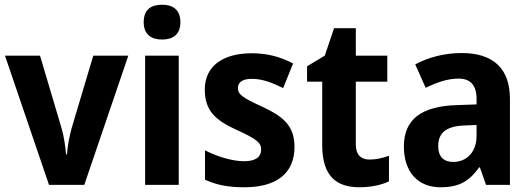

<svg xmlns="http://www.w3.org/2000/svg" viewBox="-20 -781 2242 811"><path d="M187 0H336L522 -546H374L283 -241C272 -201 265 -162 263 -129H259C256 -165 250 -206 239 -243L149 -546H1Z M665 -761C618 -761 587 -741 587 -687C587 -635 619 -614 665 -614C710 -614 742 -635 742 -687C742 -740 710 -761 665 -761ZM735 -546H593V0H735Z M1224 -161C1224 -254 1170 -292 1086 -331C1001 -370 985 -383 985 -409C985 -434 1005 -448 1044 -448C1089 -448 1131 -431 1176 -409L1218 -513C1160 -543 1106 -556 1043 -556C922 -556 845 -502 845 -403C845 -315 888 -274 978 -233C1071 -191 1083 -176 1083 -149C1083 -119 1061 -100 1011 -100C961 -100 896 -120 846 -146V-22C896 1 945 10 1012 10C1150 10 1224 -50 1224 -161Z M1541 -107C1504 -107 1483 -128 1483 -170V-436H1616V-546H1483V-662H1391L1352 -546L1277 -501V-436H1341V-168C1341 -36 1402 10 1498 10C1548 10 1592 0 1623 -15V-123C1595 -113 1568 -107 1541 -107Z M1930 -557C1858 -557 1789 -539 1734 -509L1778 -410C1827 -434 1872 -449 1917 -449C1966 -449 1993 -422 1993 -364V-340L1908 -337C1761 -332 1686 -278 1686 -162C1686 -55 1745 10 1840 10C1921 10 1962 -16 2004 -74H2007L2033 0H2134V-363C2134 -493 2062 -557 1930 -557ZM1942 -251 1993 -253V-207C1993 -138 1950 -97 1895 -97C1856 -97 1831 -117 1831 -164C1831 -217 1861 -248 1942 -251Z"/></svg>

Font: Noto Sans Myanmar SemiCondensed
Style: Bold
Weight: 700
Width: 4
Designer: Monotype Design Team
Foundry: Monotype Imaging Inc.
Version: Version 2.107